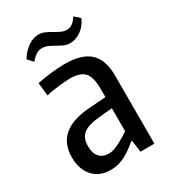

<svg xmlns="http://www.w3.org/2000/svg" viewBox="-181 -827 822 924"><g transform="rotate(-30 229.5 -364.5)"><path d="M159 5Q98 5 62 -34.5Q26 -74 26 -141Q26 -291 215 -305L311 -312V-357Q311 -423 287.5 -449Q264 -475 206 -475Q194 -475 177 -473.5Q160 -472 142 -470Q124 -468 106 -465Q88 -462 74 -458L66 -531Q105 -539 146 -543.5Q187 -548 221 -548Q315 -548 359 -507Q403 -466 403 -379V0H326L317 -65H311Q281 -38 242.5 -16.5Q204 5 159 5ZM192 -68Q207 -68 223 -74Q239 -80 255 -88.5Q271 -97 285.5 -106Q300 -115 311 -122V-250L235 -243Q173 -237 146.5 -215.5Q120 -194 120 -149Q120 -109 138.5 -88.5Q157 -68 192 -68ZM73 -659Q93 -693 122.5 -713.5Q152 -734 181 -734Q200 -734 216.5 -726.5Q233 -719 249 -709.5Q265 -700 280.5 -692.5Q296 -685 314 -685Q347 -685 371 -726L401 -699Q384 -661 354.5 -641Q325 -621 296 -621Q277 -621 260.5 -628.5Q244 -636 228.5 -645Q213 -654 197 -661.5Q181 -669 163 -669Q146 -669 130 -658.5Q114 -648 100 -630Z"/></g></svg>

Font: Encode Sans Compressed
Style: Medium
Weight: 500
Designer: Pablo Impallari, Andres Torresi
Foundry: Pablo Impallari, Andres Torresi
Version: Version 1.000; ttfautohint (v1.00) -l 8 -r 50 -G 200 -x 14 -